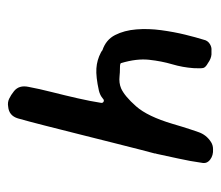

<svg xmlns="http://www.w3.org/2000/svg" viewBox="-57 -505 567 493"><g transform="rotate(-90 226.5 -258.5)"><path d="M371 -19Q369 -9 360.5 -3.5Q352 2 343 1H333Q322 0 311 -8Q300 -14 298.5 -20Q297 -26 298 -45Q300 -73 308 -100Q316 -127 319.5 -159Q323 -191 311 -231Q311 -234 298.5 -234Q286 -234 278 -235Q260 -237 246 -231Q226 -222 200 -192.5Q174 -163 155 -99Q154 -95 147.5 -74Q141 -53 134 -33Q127 -12 108 0Q100 5 90 5Q74 6 63 -2.5Q52 -11 55 -24Q59 -53 66 -84.5Q73 -116 78 -140Q79 -141 79 -145Q81 -152 88.5 -181Q96 -210 106.5 -252Q117 -294 128.5 -339.5Q140 -385 150.5 -426.5Q161 -468 169 -496Q176 -519 199 -521Q210 -523 219.5 -518.5Q229 -514 239 -506Q255 -493 250 -469Q245 -442 236.5 -408.5Q228 -375 220.5 -342Q213 -309 209 -283Q208 -278 212 -276Q216 -274 220 -278Q228 -285 240 -288Q276 -296 297.5 -294.5Q319 -293 338 -283Q340 -282 341.5 -281Q343 -280 344 -279Q371 -270 383 -246.5Q395 -223 397.5 -192Q400 -161 395.5 -128Q391 -95 384 -66.5Q377 -38 371 -19Z"/></g></svg>

Font: Slackside One
Style: Regular
Weight: 400
Version: Version 1.000